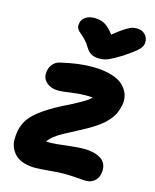

<svg xmlns="http://www.w3.org/2000/svg" viewBox="-138 -1089 927 1146"><g transform="rotate(15 325.5 -516.5)"><path d="M565.9 -997.1Q596.2 -997.1 615.5 -976.3Q634.8 -955.6 632.8 -925.8Q631.3 -905.3 612.3 -885Q593.3 -864.7 524.9 -818.8Q473.1 -787.1 447.5 -776.1Q421.9 -765.1 393.1 -765.1Q360.8 -765.1 341.1 -776.9Q321.3 -788.6 307.1 -813Q295.4 -833 280.5 -849.1Q265.6 -865.2 254.9 -874Q244.1 -882.8 234.9 -891.8Q225.6 -900.9 222.2 -912.1Q218.8 -923.3 222.2 -939Q226.6 -963.4 249 -977.8Q271.5 -992.2 301.8 -992.2Q339.8 -992.2 367.4 -976.6Q395 -960.9 423.8 -921.9Q468.3 -957.5 496.1 -974.4Q523.9 -991.2 535.6 -994.1Q547.4 -997.1 565.9 -997.1ZM192.9 -36.1Q151.4 -36.1 119.6 -46.4Q87.9 -56.6 69.3 -74.2Q50.8 -91.8 39.8 -115.5Q28.8 -139.2 28.6 -165.8Q28.3 -192.4 33.2 -221.2Q42 -264.2 65.2 -297.6Q88.4 -331.1 144.5 -370.8Q200.7 -410.6 297.9 -457Q357.9 -488.8 381.6 -503.4Q405.3 -518.1 414.1 -530.8Q399.4 -532.2 366.2 -532.2Q331.1 -532.2 278.6 -524.7Q226.1 -517.1 206.1 -517.1Q159.7 -517.1 130.1 -543.7Q100.6 -570.3 109.9 -616.2Q114.7 -639.6 131.3 -658.2Q147.9 -676.8 174.8 -682.1Q281.7 -707 365.2 -707Q434.6 -707 484.6 -691.9Q534.7 -676.8 560.1 -651.1Q585.4 -625.5 594.5 -595.5Q603.5 -565.4 597.2 -532.2Q590.8 -501.5 579.6 -478Q568.4 -454.6 544.9 -428.5Q521.5 -402.3 481.7 -375.5Q441.9 -348.6 381.8 -317.9Q295.4 -273.9 262.9 -252Q230.5 -230 213.9 -205.1Q217.8 -205.1 228.8 -204.6Q239.7 -204.1 246.1 -204.1Q266.6 -204.1 333.5 -212.6Q400.4 -221.2 446.8 -221.2Q476.1 -221.2 501.5 -215.3Q526.9 -209.5 548.3 -196.5Q569.8 -183.6 579.1 -159.9Q588.4 -136.2 582 -104Q577.1 -75.2 555.4 -57.6Q533.7 -40 505.9 -40Q487.3 -40 447 -43.5Q406.7 -46.9 370.1 -46.9Q336.4 -46.9 276.6 -41.5Q216.8 -36.1 192.9 -36.1Z"/></g></svg>

Font: Shantell Sans Irregular Bouncy
Style: Italic
Weight: 800
Italic angle: -11.31°
Designer: Stephen Nixon, Anya Danilova, Shantell Martin
Foundry: Arrow Type
Version: Version 1.006;[9816181b4]